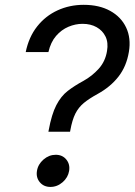

<svg xmlns="http://www.w3.org/2000/svg" viewBox="-20 -757 551 784"><path d="M177.7 -219.2 178.7 -224.6Q190.9 -291 210 -327.6Q229 -364.3 256.3 -385.5Q283.7 -406.7 320.8 -426.8Q356 -446.3 383.1 -476.3Q410.2 -506.3 417 -548.8Q422.9 -583 410.9 -607.7Q398.9 -632.3 374.5 -646Q350.1 -659.7 316.9 -659.7Q288.1 -659.7 259.5 -647.7Q231 -635.7 209 -610.4Q187 -585 177.7 -544.4H85Q97.7 -606 131.6 -648.9Q165.5 -691.9 214.8 -714.6Q264.2 -737.3 321.8 -737.3Q385.3 -737.3 429.9 -712.6Q474.6 -688 495.1 -644.5Q515.6 -601.1 506.3 -545.4Q496.6 -486.3 463.9 -444.3Q431.2 -402.3 378.9 -373.5Q344.2 -354.5 322.5 -336.7Q300.8 -318.8 287.8 -293.2Q274.9 -267.6 267.1 -224.6L266.1 -219.2ZM186 6.3Q158.7 6.3 142.6 -12.9Q126.5 -32.2 130.9 -59.1Q135.3 -86.4 157.7 -105.7Q180.2 -125 207.5 -125Q234.9 -125 250.7 -105.7Q266.6 -86.4 262.2 -59.1Q257.8 -32.2 235.6 -12.9Q213.4 6.3 186 6.3Z"/></svg>

Font: Adwaita Sans
Style: Italic
Weight: 400
Italic angle: -9.39999°
Designer: Rasmus Andersson
Foundry: rsms
Version: Version 4.001;git-9221beed3